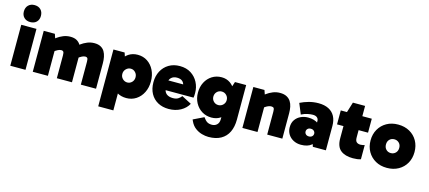

<svg xmlns="http://www.w3.org/2000/svg" viewBox="-65 -1383 4962 2219"><g transform="rotate(15 2415.5 -274.0)"><path d="M226 0H44V-490H226ZM33 -647Q33 -694 61 -722Q89 -750 135 -750Q182 -750 209.5 -722Q237 -694 237 -647Q237 -602 209.5 -574.5Q182 -547 135 -547Q89 -547 61 -574.5Q33 -602 33 -647Z M313 0V-490H446L482 -385L413 -394Q437 -421 470.5 -446Q504 -471 544.5 -487.5Q585 -504 630 -504Q676 -504 705.5 -487.5Q735 -471 751.5 -443Q768 -415 775 -379Q782 -343 782 -304V0H601V-273Q601 -307 592.5 -317Q584 -327 569 -327Q549 -327 528 -316.5Q507 -306 479 -285L434 -373H494V0ZM888 0V-273Q888 -307 880 -317Q872 -327 857 -327Q837 -327 816 -316.5Q795 -306 767 -285L701 -394Q725 -421 758.5 -446Q792 -471 832.5 -487.5Q873 -504 917 -504Q963 -504 993 -487.5Q1023 -471 1039.5 -443Q1056 -415 1063 -379Q1070 -343 1070 -304V0Z M1434 14Q1371 14 1324.5 -14Q1278 -42 1252.5 -99.5Q1227 -157 1227 -245Q1227 -327 1253.5 -384.5Q1280 -442 1327 -473Q1374 -504 1436 -504Q1502 -504 1552.5 -470.5Q1603 -437 1632 -378.5Q1661 -320 1661 -245Q1661 -171 1631.5 -112Q1602 -53 1550.5 -19.5Q1499 14 1434 14ZM1147 190V-490H1281L1328 -345H1319V-154H1328V190ZM1399 -163Q1431 -163 1454 -186.5Q1477 -210 1477 -245Q1477 -280 1454 -304Q1431 -328 1399 -328Q1367 -328 1343 -304Q1319 -280 1319 -245Q1319 -210 1343 -186.5Q1367 -163 1399 -163Z M1940 9Q1865 9 1809 -22Q1753 -53 1722 -110Q1691 -167 1691 -245Q1691 -320 1722 -378.5Q1753 -437 1809 -470.5Q1865 -504 1940 -504Q2018 -504 2073.5 -468.5Q2129 -433 2159 -375Q2189 -317 2189 -248Q2189 -230 2188 -215Q2187 -200 2185 -192H1819V-309H2043L2034 -279Q2034 -318 2011.5 -342Q1989 -366 1942 -366Q1899 -366 1873.5 -341.5Q1848 -317 1848 -275V-219Q1848 -173 1876.5 -149Q1905 -125 1955 -125Q1993 -125 2016.5 -139.5Q2040 -154 2056 -176L2173 -115Q2143 -59 2081.5 -25Q2020 9 1940 9Z M2468 202Q2430 202 2387.5 190Q2345 178 2308 150Q2271 122 2249 74L2240 54L2366 -7Q2390 28 2412.5 42Q2435 56 2471 56Q2506 56 2530 33Q2554 10 2554 -34V-187H2563V-347H2554L2601 -490H2735V-77Q2735 10 2705 72.5Q2675 135 2615.5 168.5Q2556 202 2468 202ZM2443 -23Q2379 -23 2328.5 -54Q2278 -85 2248.5 -139.5Q2219 -194 2219 -263Q2219 -332 2247.5 -386.5Q2276 -441 2326 -472.5Q2376 -504 2440 -504Q2498 -504 2542 -473.5Q2586 -443 2611 -389Q2636 -335 2636 -263Q2636 -186 2612.5 -132.5Q2589 -79 2545.5 -51Q2502 -23 2443 -23ZM2483 -183Q2516 -183 2539.5 -206.5Q2563 -230 2563 -263Q2563 -298 2539.5 -321.5Q2516 -345 2483 -345Q2449 -345 2426 -321.5Q2403 -298 2403 -263Q2403 -230 2426 -206.5Q2449 -183 2483 -183Z M3138 -504Q3186 -504 3217.5 -487.5Q3249 -471 3267 -443Q3285 -415 3292 -379Q3299 -343 3299 -304V0H3118V-273Q3118 -307 3109.5 -317Q3101 -327 3081 -327Q3068 -327 3053.5 -322.5Q3039 -318 3022.5 -308.5Q3006 -299 2987 -285L2942 -373H3002V0H2821V-490H2954L2990 -385L2921 -394Q2945 -421 2978.5 -446Q3012 -471 3052.5 -487.5Q3093 -504 3138 -504Z M3523 13Q3473 13 3433 -8Q3393 -29 3370 -66Q3347 -103 3347 -150Q3347 -204 3372.5 -240Q3398 -276 3438.5 -294.5Q3479 -313 3525 -313Q3599 -313 3646.5 -279Q3694 -245 3707 -177L3638 -197V-303Q3638 -327 3620.5 -342.5Q3603 -358 3570 -358Q3543 -358 3507.5 -351Q3472 -344 3433 -324L3381 -450Q3427 -473 3482.5 -488.5Q3538 -504 3599 -504Q3671 -504 3720.5 -478.5Q3770 -453 3795 -405.5Q3820 -358 3820 -292V0H3664L3632 -99L3707 -123Q3692 -62 3648 -24.5Q3604 13 3523 13ZM3589 -104Q3612 -104 3626 -117.5Q3640 -131 3640 -150Q3640 -169 3626 -182.5Q3612 -196 3589 -196Q3564 -196 3550.5 -182.5Q3537 -169 3537 -150Q3537 -131 3550.5 -117.5Q3564 -104 3589 -104Z M4144 8Q4050 8 3997 -34.5Q3944 -77 3944 -177V-484L3941 -490L3979 -613H4125V-235Q4125 -196 4142 -181Q4159 -166 4188 -166Q4202 -166 4215.5 -169Q4229 -172 4238 -175V-5Q4217 2 4194.5 5Q4172 8 4144 8ZM3867 -323V-490H4238V-323Z M4552 14Q4474 14 4415 -19.5Q4356 -53 4322.5 -111.5Q4289 -170 4289 -245Q4289 -320 4322.5 -378.5Q4356 -437 4415 -470.5Q4474 -504 4552 -504Q4630 -504 4689.5 -470.5Q4749 -437 4782 -378.5Q4815 -320 4815 -245Q4815 -170 4782 -111.5Q4749 -53 4689.5 -19.5Q4630 14 4552 14ZM4552 -163Q4586 -163 4609 -186Q4632 -209 4632 -246Q4632 -283 4609 -305.5Q4586 -328 4552 -328Q4518 -328 4495.5 -305.5Q4473 -283 4473 -246Q4473 -209 4495.5 -186Q4518 -163 4552 -163Z"/></g></svg>

Font: Gabarito Black
Style: Regular
Weight: 900
Designer: Leandro Assis / Alvaro Franca / Felipe Casaprima
Foundry: Naipe Foundry
Version: Version 1.000